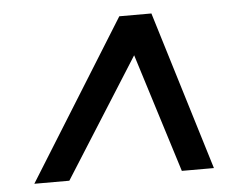

<svg xmlns="http://www.w3.org/2000/svg" viewBox="-42 -678 754 590"><g transform="rotate(-5 335.5 -383.0)"><path d="M41 -138 346 -628H445L595 -138H496L379 -511H385L149 -138Z"/></g></svg>

Font: Nunito Sans 7pt SemiExpanded
Style: Bold Italic
Weight: 700
Width: 6
Italic angle: -9°
Designer: Vernon Adams
Foundry: Vernon Adams
Version: Version 3.101;gftools[0.9.27]